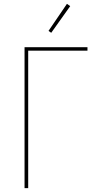

<svg xmlns="http://www.w3.org/2000/svg" viewBox="-20 -981 540 1001"><path d="M108 0V-735H436V-717H127V0ZM247 -810 233 -820 329 -961 346 -949Z"/></svg>

Font: Iosevka Curly Thin
Style: Regular
Weight: 100
Monospace: yes
Designer: Belleve Invis
Foundry: Belleve Invis
Version: Version 22.1.2; ttfautohint (v1.8.4)